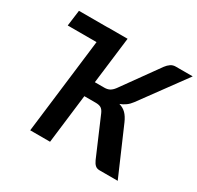

<svg xmlns="http://www.w3.org/2000/svg" viewBox="-154 -904 1116 1085"><g transform="rotate(30 404.0 -361.5)"><path d="M66.5 -722.5 53 -619H241L165.5 0H295L334 -320H407.5C422.8 -320 434.7 -317.5 443 -312.5C451.3 -307.5 458.5 -298.2 464.5 -284.5L570 -38.5C575.7 -25.8 582.2 -16.2 589.5 -9.8C596.8 -3.2 606.5 0 618.5 0H736.5L604 -306C594.7 -327 584.2 -343.4 572.5 -355.2C560.8 -367.1 545.8 -375.7 527.5 -381C540.5 -385.7 552.8 -392.2 564.2 -400.5C575.8 -408.8 586.2 -419.3 595.5 -432L808.5 -723H697.5C685.5 -723 674.8 -719.8 665.2 -713.2C655.8 -706.8 647.2 -698.3 639.5 -688L469.5 -451C459.8 -438.3 450.2 -429.7 440.8 -425C431.2 -420.3 420.3 -418 408 -418H346L383.5 -723H254V-722.5Z"/></g></svg>

Font: Lato
Style: Bold Italic
Weight: 700
Italic angle: -7°
Designer: Lukasz Dziedzic
Foundry: tyPoland Lukasz Dziedzic
Version: Version 2.007; 2014-02-27